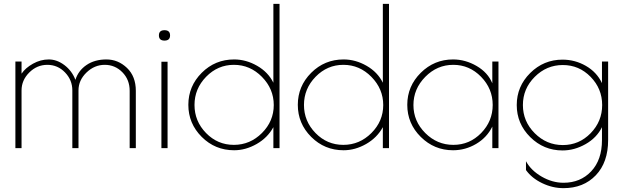

<svg xmlns="http://www.w3.org/2000/svg" viewBox="-20 -770 3241 998"><path d="M686 -298V0H654V-298Q654 -356 616 -394.5Q578 -433 524.5 -433Q471 -433 429.5 -393Q388 -353 388 -300V0H356V-300Q356 -354 318 -393.5Q280 -433 226 -433Q172 -433 132 -393Q92 -353 92 -300V0H60V-450H92V-387Q112 -417 151.5 -439Q191 -461 233.5 -461Q276 -461 315 -431.5Q354 -402 372 -355Q387 -403 429.5 -432Q472 -461 533 -461Q594 -461 640 -417Q686 -373 686 -298Z M851 -449V0H819V-449ZM835 -559Q806 -559 806 -586Q806 -613 835 -613Q864 -613 864 -586Q864 -559 835 -559Z M1433 -750V0H1401V-109Q1371 -54 1314 -21.5Q1257 11 1197 11Q1098 11 1028.5 -58.5Q959 -128 959 -225Q959 -322 1028.5 -391.5Q1098 -461 1197 -461Q1259 -461 1316.5 -428Q1374 -395 1401 -340V-750ZM991 -224.5Q991 -140 1051 -78.5Q1111 -17 1195.5 -17Q1280 -17 1341.5 -78.5Q1403 -140 1403 -224Q1403 -308 1341.5 -370.5Q1280 -433 1196 -433Q1112 -433 1051.5 -371Q991 -309 991 -224.5Z M2002 -750V0H1970V-109Q1940 -54 1883 -21.5Q1826 11 1766 11Q1667 11 1597.5 -58.5Q1528 -128 1528 -225Q1528 -322 1597.5 -391.5Q1667 -461 1766 -461Q1828 -461 1885.5 -428Q1943 -395 1970 -340V-750ZM1560 -224.5Q1560 -140 1620 -78.5Q1680 -17 1764.5 -17Q1849 -17 1910.5 -78.5Q1972 -140 1972 -224Q1972 -308 1910.5 -370.5Q1849 -433 1765 -433Q1681 -433 1620.5 -371Q1560 -309 1560 -224.5Z M2571 -450V0H2539V-112Q2511 -55 2455 -22Q2399 11 2335 11Q2237 11 2167 -58.5Q2097 -128 2097 -225Q2097 -322 2167 -391.5Q2237 -461 2335 -461Q2399 -461 2457.5 -427Q2516 -393 2539 -337V-450ZM2129 -224Q2129 -140 2190.5 -78.5Q2252 -17 2336.5 -17Q2421 -17 2481 -78.5Q2541 -140 2541 -224.5Q2541 -309 2480.5 -371Q2420 -433 2336 -433Q2252 -433 2190.5 -370.5Q2129 -308 2129 -224Z M3109 -450H3141V-42Q3141 74 3077 141Q3013 208 2909 208Q2852 208 2798 182Q2744 156 2714 114V68Q2740 116 2795.5 148Q2851 180 2909 180Q2997 180 3053 120.5Q3109 61 3109 -42V-109Q3082 -54 3024 -21Q2966 12 2904 12Q2806 12 2736 -57.5Q2666 -127 2666 -224Q2666 -321 2736 -390.5Q2806 -460 2904 -460Q2969 -460 3025.5 -427.5Q3082 -395 3109 -338ZM2698 -224Q2698 -139 2759.5 -77.5Q2821 -16 2905.5 -16Q2990 -16 3050 -77.5Q3110 -139 3110 -224Q3110 -309 3050 -370.5Q2990 -432 2905.5 -432Q2821 -432 2759.5 -370.5Q2698 -309 2698 -224Z"/></svg>

Font: Poiret One
Style: Regular
Weight: 400
Designer: Denis Masharov
Foundry: Denis Masharov
Version: Version 1.001